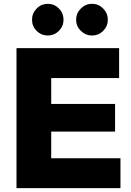

<svg xmlns="http://www.w3.org/2000/svg" viewBox="-20 -981 684 1001"><path d="M601 -730V-574H247V-439H580V-295H247V-156H608V0H66V-730ZM311 -878Q311 -844 287 -820Q263 -796 229 -796Q195 -796 171 -820Q147 -844 147 -878Q147 -912 171 -936.5Q195 -961 229 -961Q263 -961 287 -937Q311 -913 311 -878ZM401.5 -820Q377 -844 377 -878Q377 -912 401.5 -936.5Q426 -961 460 -961Q494 -961 518 -936.5Q542 -912 542 -878Q542 -844 518 -820Q494 -796 460 -796Q426 -796 401.5 -820Z"/></svg>

Font: Nacelle Heavy
Style: Regular
Weight: 800
Designer: Sora Sagano
Foundry: Sora Sagano
Version: Version 1.000;FEAKit 1.0